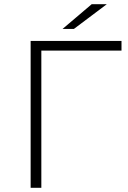

<svg xmlns="http://www.w3.org/2000/svg" viewBox="-20 -895 608 915"><path d="M559 -654H177V0H126V-700H559ZM417 -875H489L332 -757H278Z"/></svg>

Font: Hilab Light
Style: Regular
Weight: 300
Designer: Cristianderson Lima
Foundry: Cristianderson
Version: Version 1.0